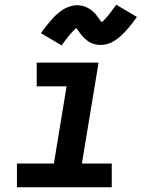

<svg xmlns="http://www.w3.org/2000/svg" viewBox="-20 -796 640 816"><path d="M52 0V-101H209L263 -429H136V-530H399L328 -101H455V0ZM242 -603 154 -655Q163 -668 171.5 -679Q180 -690 188.5 -700Q197 -710 204.5 -718.5Q212 -727 220 -734Q228 -741 238.5 -749Q249 -757 260 -762Q271 -767 283.5 -770.5Q296 -774 307 -774Q313 -774 319 -773Q325 -772 330.5 -771Q336 -770 341.5 -768Q347 -766 352 -763Q357 -760 361 -758Q365 -756 370 -751.5Q375 -747 379.5 -743Q384 -739 387.5 -734.5Q391 -730 394 -726Q397 -722 399.5 -718.5Q402 -715 405.5 -710Q409 -705 412 -702Q420 -708 426 -714.5Q432 -721 439.5 -730Q447 -739 455.5 -750.5Q464 -762 474 -776L562 -724Q553 -711 544 -699.5Q535 -688 527 -678.5Q519 -669 511 -660.5Q503 -652 495.5 -645Q488 -638 477 -630Q466 -622 455.5 -616.5Q445 -611 432.5 -608Q420 -605 408 -605Q402 -605 396.5 -605.5Q391 -606 385 -607.5Q379 -609 373.5 -611Q368 -613 363 -615.5Q358 -618 354.5 -620.5Q351 -623 346 -627.5Q341 -632 336.5 -636Q332 -640 328.5 -644.5Q325 -649 322 -652.5Q319 -656 316.5 -660Q314 -664 310 -669Q306 -674 304 -677Q296 -670 290 -663.5Q284 -657 276.5 -648.5Q269 -640 260.5 -628.5Q252 -617 242 -603Z"/></svg>

Font: Iosevka Curly Extended Oblique
Style: Bold
Weight: 700
Width: 7
Italic angle: -9°
Monospace: yes
Designer: Belleve Invis
Foundry: Belleve Invis
Version: Version 11.1.0; ttfautohint (v1.8.3)